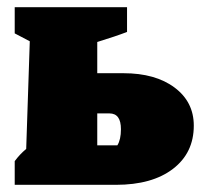

<svg xmlns="http://www.w3.org/2000/svg" viewBox="-20 -515 560 535"><path d="M21 0V-66Q35 -85 53 -100L63 -400L21 -422V-495H334V-426Q303 -414 251 -398V-311H324Q413 -311 466.5 -271Q520 -231 520 -165Q520 -89 462 -44.5Q404 0 303 0ZM251 -110H307Q317 -126 317 -155Q317 -199 285 -199H251Z"/></svg>

Font: Piazzolla Black
Style: Regular
Weight: 900
Designer: Juan Pablo del Peral
Foundry: Huerta Tipografica
Version: Version 1.330